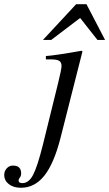

<svg xmlns="http://www.w3.org/2000/svg" viewBox="-144 -681 517 908"><path d="M353 -492H317L235 -596L98 -492H59L216 -661H265ZM246 -438 142 -28Q111 93 65.5 150Q20 207 -45 207Q-80 207 -102 190Q-124 173 -124 146Q-124 128 -112 115Q-100 102 -83 102Q-44 102 -44 139Q-44 151 -50 158.5Q-56 166 -56 173Q-56 185 -38 185Q-8 185 12.5 146Q33 107 59 3L131 -289Q147 -354 147 -369Q147 -386 136.5 -393Q126 -400 99 -400H73V-416Q118 -419 242 -441Z"/></svg>

Font: STIX
Style: Italic
Weight: 400
Italic angle: -16.33°
Designer: MicroPress Inc., with final additions and corrections provided by Coen Hoffman, Elsevier (retired)
Version: Version 1.1.1